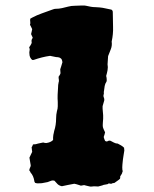

<svg xmlns="http://www.w3.org/2000/svg" viewBox="-20 -642 559 698"><path d="M432 -95Q431 -88 429.5 -79.5Q428 -71 427 -63Q426 -53 425 -43.5Q424 -34 425 -23Q425 -23 426 -21.5Q427 -20 425 -17Q424 -11 421.5 -8Q419 -5 417 -1Q417 0 417 3Q417 6 416 8Q412 12 406.5 15.5Q401 19 396 23Q387 24 386 25.5Q385 27 377 25Q374 25 373 26Q373 27 371 27.5Q369 28 368 28Q367 28 366 28.5Q365 29 363 29Q360 29 357 30Q354 31 352 32Q347 33 344.5 34Q342 35 337 36Q332 36 326.5 35.5Q321 35 315 36Q310 37 304.5 35.5Q299 34 294 33Q292 33 290 32Q288 31 285 31Q283 31 279.5 32Q276 33 274 33Q271 32 268.5 31Q266 30 262 29Q260 28 257 27.5Q254 27 250 26Q237 28 226.5 30.5Q216 33 205 35Q195 33 189 27Q183 21 178 15Q171 13 165 15.5Q159 18 153 20Q148 21 142.5 22Q137 23 132 24Q126 24 120 24.5Q114 25 108 23Q107 21 106 20Q105 19 105 17Q102 -3 91 -15Q90 -17 89.5 -18.5Q89 -20 87 -21Q86 -27 89.5 -33Q93 -39 91 -45L87 -69L97 -90Q97 -93 96 -97.5Q95 -102 95 -107Q97 -109 98 -112Q99 -115 100 -117Q111 -117 118 -120Q123 -121 127.5 -122Q132 -123 137 -124Q143 -122 148 -122Q164 -124 173 -133Q173 -138 173 -142.5Q173 -147 174 -152Q175 -155 175.5 -158.5Q176 -162 177 -166Q184 -187 184 -212Q184 -225 187 -238Q190 -247 190 -255.5Q190 -264 190 -271Q189 -285 189.5 -297.5Q190 -310 191 -323Q191 -328 191.5 -333Q192 -338 193 -342Q195 -347 194 -352Q193 -357 193 -363Q195 -366 197 -369Q199 -372 200 -376Q200 -378 199.5 -382Q199 -386 199 -390Q201 -396 203 -402.5Q205 -409 207 -416Q206 -425 202 -429Q198 -433 191 -434Q184 -434 176.5 -436Q169 -438 162 -439Q133 -435 102 -424Q102 -424 97 -424Q87 -433 87 -446Q86 -452 87.5 -458Q89 -464 86 -470Q89 -474 91 -477.5Q93 -481 94 -483Q96 -487 95 -490Q94 -493 95 -496Q95 -498 96.5 -500Q98 -502 99 -505Q98 -507 96.5 -510.5Q95 -514 93 -518Q94 -522 95 -526.5Q96 -531 97 -536Q95 -541 93 -544.5Q91 -548 89 -552Q91 -557 90 -562.5Q89 -568 90 -574Q92 -575 93.5 -576Q95 -577 97 -578Q114 -587 132.5 -593.5Q151 -600 170 -607Q173 -608 176 -609Q179 -610 183 -610Q194 -610 205.5 -612.5Q217 -615 228 -618Q239 -621 251 -621Q258 -621 264.5 -621.5Q271 -622 278 -622Q283 -622 286.5 -622Q290 -622 293 -621Q302 -619 310 -617.5Q318 -616 327 -616Q331 -616 334.5 -615.5Q338 -615 342 -615Q353 -614 363.5 -611.5Q374 -609 385 -607Q390 -604 390 -598Q390 -571 391 -544.5Q392 -518 386 -491Q388 -476 383 -463.5Q378 -451 373 -438Q373 -431 372 -423.5Q371 -416 371 -408Q373 -398 371 -387Q369 -376 366 -366Q367 -362 367.5 -359Q368 -356 368 -351Q368 -347 367 -345Q362 -338 360.5 -329Q359 -320 358 -311Q357 -308 357.5 -304.5Q358 -301 357 -299Q355 -293 357.5 -287.5Q360 -282 359 -277Q358 -272 356 -266.5Q354 -261 353 -256V-247Q354 -241 354 -235Q354 -229 355 -223Q355 -216 355 -210Q355 -204 354 -197Q353 -185 354 -180Q355 -175 362 -161Q361 -157 360 -153Q359 -149 357 -144Q359 -136 362 -130Q367 -126 372 -129Q377 -132 382 -130Q388 -127 394.5 -123.5Q401 -120 408 -120Q414 -117 420 -113.5Q426 -110 431 -105Q431 -102 431.5 -100Q432 -98 432 -95Z"/></svg>

Font: Darumadrop One
Style: Regular
Weight: 400
Version: Version 1.000